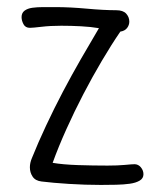

<svg xmlns="http://www.w3.org/2000/svg" viewBox="-20 -524 470 543"><path d="M128.9 -63.5Q157.2 -58.6 200.2 -57.1Q243.2 -55.7 284.2 -55.7Q312.5 -55.7 333 -57.6Q353.5 -59.6 360.4 -59.6Q371.1 -59.6 378.4 -50.8Q385.7 -42 385.7 -31.2Q385.7 -19.5 375 -13.2Q364.3 -6.8 347.2 -4.4Q330.1 -2 308.6 -1.5Q287.1 -1 265.6 -1Q220.7 -1 174.8 -3.9Q128.9 -6.8 97.7 -10.7Q80.1 -12.7 72.3 -24.4Q64.5 -36.1 64.5 -50.8Q64.5 -63.5 70.3 -77.1Q87.9 -121.1 110.4 -168.9Q132.8 -216.8 157.7 -264.2Q182.6 -311.5 209 -357.4Q235.4 -403.3 259.8 -444.3Q237.3 -448.2 209 -449.7Q180.7 -451.2 153.3 -451.2Q122.1 -451.2 97.2 -448.2Q72.3 -445.3 64.5 -445.3Q51.8 -445.3 46.4 -455.6Q41 -465.8 41 -475.6Q41 -487.3 49.3 -493.7Q57.6 -500 71.3 -502Q85 -503.9 102.1 -503.9Q119.1 -503.9 136.7 -503.9Q177.7 -503.9 225.6 -499.5Q273.4 -495.1 308.6 -495.1Q328.1 -495.1 336.9 -485.4Q345.7 -475.6 345.7 -462.9Q345.7 -453.1 339.4 -444.8Q333 -436.5 320.3 -434.6Q294.9 -397.5 268.1 -352.1Q241.2 -306.6 215.8 -257.8Q190.4 -209 168 -159.2Q145.5 -109.4 128.9 -63.5Z"/></svg>

Font: Hi Melody Cyrillic
Style: Regular
Weight: 400
Version: Version 0.90 April 10, 2018